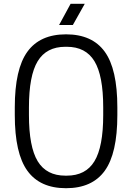

<svg xmlns="http://www.w3.org/2000/svg" viewBox="-20 -970 689 1001"><path d="M324.2 11.2Q188.5 11.2 122.8 -79.6Q57.1 -170.4 57.1 -370.1V-410.2Q57.1 -609.9 122.8 -700.4Q188.5 -791 324.2 -791Q460.4 -791 526.1 -700.4Q591.8 -609.9 591.8 -410.2V-370.1Q591.8 -170.4 526.1 -79.6Q460.4 11.2 324.2 11.2ZM320.8 -54.2H328.1Q426.8 -54.2 472.4 -129.4Q518.1 -204.6 518.1 -370.1V-410.2Q518.1 -575.7 472.4 -650.9Q426.8 -726.1 328.1 -726.1H320.8Q222.2 -726.1 176.5 -650.9Q130.9 -575.7 130.9 -410.2V-370.1Q130.9 -204.6 176.5 -129.4Q222.2 -54.2 320.8 -54.2ZM348.1 -950.2H421.9L359.9 -839.8H288.1Z"/></svg>

Font: Cooper Hewitt
Style: Book
Weight: 705
Designer: Village Type and Design LLC
Foundry: Cooper Hewitt Smithsonian Design Museum
Version: 1.000